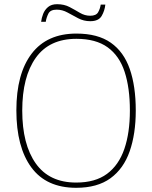

<svg xmlns="http://www.w3.org/2000/svg" viewBox="-20 -885 726 915"><path d="M343 10Q201 10 129.5 -87Q58 -184 58 -359Q58 -534 131 -629.5Q204 -725 344 -725Q446 -725 508 -681.5Q570 -638 598.5 -556Q627 -474 627 -358Q627 -247 598 -164Q569 -81 506.5 -35.5Q444 10 343 10ZM343 -15Q434 -15 490 -56.5Q546 -98 572.5 -175Q599 -252 599 -358Q599 -466 574 -542.5Q549 -619 493 -659.5Q437 -700 344 -700Q215 -700 150.5 -609.5Q86 -519 86 -358Q86 -197 150.5 -106Q215 -15 343 -15ZM410 -784Q379 -784 352.5 -798Q326 -812 301.5 -825.5Q277 -839 250 -839Q220 -839 210.5 -820Q201 -801 198 -781H176Q178 -799 185.5 -818.5Q193 -838 209 -851.5Q225 -865 252 -865Q286 -865 311.5 -851.5Q337 -838 360.5 -824Q384 -810 410 -810Q438 -810 447.5 -826.5Q457 -843 460 -863H482Q479 -834 464.5 -809Q450 -784 410 -784Z"/></svg>

Font: Noto Serif Telugu Thin
Style: Regular
Weight: 100
Designer: Jelle Bosma - Monotype Design Team
Foundry: Monotype Imaging Inc.
Version: Version 2.005; ttfautohint (v1.8.4.7-5d5b)